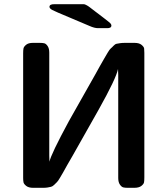

<svg xmlns="http://www.w3.org/2000/svg" viewBox="-20 -899 804 919"><path d="M90.8 -47.9V-644Q90.8 -659.2 92.5 -667.5Q94.2 -675.8 105.2 -684.8Q116.2 -693.8 137.2 -693.8H169.9Q183.1 -693.8 191.7 -691.9Q200.2 -689.9 208 -678.5Q215.8 -667 215.8 -647V-152.8Q215.8 -147.9 216.3 -138.9Q216.8 -129.9 216.8 -125Q223.6 -160.2 310.1 -319.8L435.1 -541Q444.8 -559.1 459.5 -585Q474.1 -610.8 480 -620.8Q485.8 -630.9 495.4 -647Q504.9 -663.1 510.5 -667.5Q516.1 -671.9 523.4 -679.9Q530.8 -688 538.3 -689.5Q545.9 -690.9 555.4 -692.4Q564.9 -693.8 578.1 -693.8H624Q646 -693.8 657.5 -684.3Q668.9 -674.8 669.9 -667Q670.9 -659.2 670.9 -646V-49.8Q670.9 -34.7 669.4 -26.4Q668 -18.1 656.5 -9Q645 0 622.1 0H591.8Q578.6 0 570.3 -2Q562 -3.9 554 -15.4Q545.9 -26.9 545.9 -46.9V-541Q545.9 -545.9 545.4 -554.9Q544.9 -564 544.9 -568.8Q536.1 -523.9 452.1 -374L327.1 -152.8Q315.9 -134.8 302 -109.4Q288.1 -84 282 -73.5Q275.9 -63 266.8 -47.6Q257.8 -32.2 252.4 -27.1Q247.1 -22 239.5 -14.4Q231.9 -6.8 224.4 -4.9Q216.8 -2.9 207.5 -1.5Q198.2 0 185.1 0H139.2Q117.2 0 105.7 -9Q94.2 -18.1 92.5 -26.4Q90.8 -34.7 90.8 -47.9ZM216.8 -866.2Q216.8 -879.4 240.2 -878.9H375Q377.9 -878.9 379.9 -878.9Q381.8 -878.9 384.5 -878.4Q387.2 -877.9 389.6 -876.5Q392.1 -875 394.5 -874Q397 -873 401.4 -870.1Q405.8 -867.2 409.9 -864Q414.1 -860.8 421.6 -855Q429.2 -849.1 436 -844Q442.9 -838.9 454.8 -829.8Q466.8 -820.8 478 -812Q502.9 -793 508.1 -787.6Q513.2 -782.2 513.2 -776.9Q513.2 -763.7 492.2 -764.2H449.2Q432.1 -764.2 408.2 -774.9Q370.1 -791 315.9 -814Q244.1 -843.8 230.5 -851.1Q216.8 -858.4 216.8 -866.2Z"/></svg>

Font: CMU Sans Serif
Style: Bold
Weight: 700
Version: Version 0.7.0